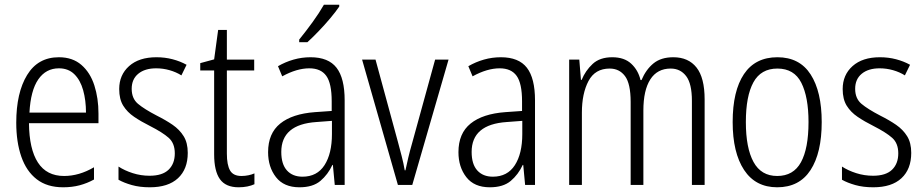

<svg xmlns="http://www.w3.org/2000/svg" viewBox="-20 -836 3924 815"><path d="M230 -593Q288 -593 325.5 -560.5Q363 -528 380.5 -473.5Q398 -419 398 -354V-313H103Q104 -203 141 -146Q178 -89 252 -89Q316 -89 379 -126V-74Q350 -58 318 -49.5Q286 -41 248 -41Q180 -41 136 -75Q92 -109 70.5 -171Q49 -233 49 -315Q49 -442 95 -517.5Q141 -593 230 -593ZM230 -546Q175 -546 142.5 -499Q110 -452 105 -358H345Q345 -410 333 -453Q321 -496 295.5 -521Q270 -546 230 -546Z M777 -187Q777 -118 735.5 -79.5Q694 -41 616 -41Q573 -41 539.5 -50.5Q506 -60 483 -73V-129Q509 -112 543.5 -101Q578 -90 615 -90Q669 -90 695.5 -115.5Q722 -141 722 -185Q722 -228 696 -251Q670 -274 617 -301Q579 -320 549.5 -340Q520 -360 503 -387.5Q486 -415 486 -458Q486 -518 528 -555.5Q570 -593 644 -593Q680 -593 712.5 -584.5Q745 -576 772 -561L750 -516Q728 -530 700 -538Q672 -546 643 -546Q595 -546 567 -523Q539 -500 539 -459Q539 -418 565.5 -395.5Q592 -373 646 -345Q684 -326 713 -306Q742 -286 759.5 -258Q777 -230 777 -187Z M1005 -89Q1020 -89 1034.5 -92Q1049 -95 1060 -100V-54Q1047 -48 1030 -44.5Q1013 -41 993 -41Q938 -41 913.5 -75.5Q889 -110 889 -181V-537H830V-568L889 -584L906 -709H943V-583H1059V-537H943V-184Q943 -136 956.5 -112.5Q970 -89 1005 -89Z M1298 -593Q1374 -593 1408.5 -548.5Q1443 -504 1443 -410V-51H1401L1393 -136H1391Q1372 -95 1340 -68Q1308 -41 1251 -41Q1185 -41 1151.5 -84Q1118 -127 1118 -190Q1118 -270 1169.5 -311.5Q1221 -353 1317 -360L1388 -365V-406Q1388 -482 1365 -514Q1342 -546 1293 -546Q1240 -546 1178 -512L1160 -555Q1191 -573 1226 -583Q1261 -593 1298 -593ZM1323 -318Q1174 -308 1174 -191Q1174 -139 1198 -112.5Q1222 -86 1264 -86Q1326 -86 1357.5 -135Q1389 -184 1389 -267V-323ZM1420 -808Q1405 -786 1381.5 -758Q1358 -730 1332 -703Q1306 -676 1285 -657H1250V-668Q1280 -705 1307.5 -743Q1335 -781 1355 -816H1420Z M1669 -51 1517 -583H1574L1669 -234Q1677 -204 1685 -173.5Q1693 -143 1698 -113H1701Q1706 -137 1713 -166.5Q1720 -196 1729 -227L1827 -583H1884L1730 -51Z M2106 -593Q2182 -593 2216.5 -548.5Q2251 -504 2251 -410V-51H2209L2201 -136H2199Q2180 -95 2148 -68Q2116 -41 2059 -41Q1993 -41 1959.5 -84Q1926 -127 1926 -190Q1926 -270 1977.5 -311.5Q2029 -353 2125 -360L2196 -365V-406Q2196 -482 2173 -514Q2150 -546 2101 -546Q2048 -546 1986 -512L1968 -555Q1999 -573 2034 -583Q2069 -593 2106 -593ZM2131 -318Q1982 -308 1982 -191Q1982 -139 2006 -112.5Q2030 -86 2072 -86Q2134 -86 2165.5 -135Q2197 -184 2197 -267V-323Z M2838 -593Q2902 -593 2936.5 -549.5Q2971 -506 2971 -414V-51H2917V-408Q2917 -481 2892.5 -513Q2868 -545 2827 -545Q2770 -545 2740.5 -499Q2711 -453 2711 -367V-51H2657V-403Q2657 -481 2633 -513Q2609 -545 2568 -545Q2506 -545 2478 -492Q2450 -439 2450 -358V-51H2396V-583H2439L2446 -497H2449Q2465 -536 2495.5 -564.5Q2526 -593 2579 -593Q2630 -593 2659.5 -565.5Q2689 -538 2699 -496H2703Q2722 -541 2754 -567Q2786 -593 2838 -593Z M3468 -318Q3468 -187 3420.5 -114Q3373 -41 3279 -41Q3187 -41 3138.5 -114.5Q3090 -188 3090 -318Q3090 -450 3138 -521.5Q3186 -593 3280 -593Q3374 -593 3421 -520Q3468 -447 3468 -318ZM3146 -318Q3146 -208 3178.5 -148.5Q3211 -89 3279 -89Q3348 -89 3380 -147.5Q3412 -206 3412 -318Q3412 -424 3381.5 -484.5Q3351 -545 3280 -545Q3210 -545 3178 -486.5Q3146 -428 3146 -318Z M3848 -187Q3848 -118 3806.5 -79.5Q3765 -41 3687 -41Q3644 -41 3610.5 -50.5Q3577 -60 3554 -73V-129Q3580 -112 3614.5 -101Q3649 -90 3686 -90Q3740 -90 3766.5 -115.5Q3793 -141 3793 -185Q3793 -228 3767 -251Q3741 -274 3688 -301Q3650 -320 3620.5 -340Q3591 -360 3574 -387.5Q3557 -415 3557 -458Q3557 -518 3599 -555.5Q3641 -593 3715 -593Q3751 -593 3783.5 -584.5Q3816 -576 3843 -561L3821 -516Q3799 -530 3771 -538Q3743 -546 3714 -546Q3666 -546 3638 -523Q3610 -500 3610 -459Q3610 -418 3636.5 -395.5Q3663 -373 3717 -345Q3755 -326 3784 -306Q3813 -286 3830.5 -258Q3848 -230 3848 -187Z"/></svg>

Font: Noto Sans Tamil UI Condensed Light
Style: Regular
Weight: 300
Width: 3
Designer: Jelle Bosma - Monotype Design Team
Foundry: Monotype Imaging Inc.
Version: Version 2.004; ttfautohint (v1.8.4.7-5d5b)